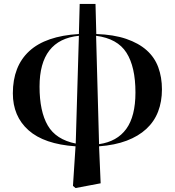

<svg xmlns="http://www.w3.org/2000/svg" viewBox="-20 -730 883 971"><path d="M463 -710 467 -558Q555 -555 618 -533.5Q681 -512 721.5 -476Q762 -440 780.5 -389.5Q799 -339 799 -278Q799 -216 779.5 -165.5Q760 -115 720 -78Q680 -41 620.5 -18.5Q561 4 481 10L489 197L362 221L349 210L362 10Q203 -1 124 -71.5Q45 -142 45 -258Q45 -395 128 -471.5Q211 -548 379 -558L383 -710ZM180 -292Q180 -167 221.5 -95.5Q263 -24 363 -4L379 -549Q180 -529 180 -292ZM665 -262Q665 -392 619.5 -463.5Q574 -535 466 -549L481 -1Q572 -14 618.5 -78Q665 -142 665 -262Z"/></svg>

Font: XinYuGongZhangJiaSongA
Style: Regular
Weight: 900
Designer: XinYuGong
Foundry: Adobe Systems Incorporated
Version: Version 1.00